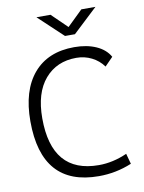

<svg xmlns="http://www.w3.org/2000/svg" viewBox="-98 -965 781 1042"><g transform="rotate(-10 293.0 -444.0)"><path d="M361.8 9.8Q46.4 9.8 46.4 -347.7Q46.4 -517.1 125.7 -610.1Q205.1 -703.1 350.1 -703.1Q419.4 -703.1 470.5 -680.4Q521.5 -657.7 544.9 -615.7L500 -569.8Q474.6 -605 435.5 -624.5Q396.5 -644 351.1 -644Q242.7 -644 177.7 -568.1Q112.8 -492.2 112.8 -352.5Q112.8 -49.3 372.1 -49.3Q449.7 -49.3 527.8 -84L543.5 -26.4Q456.5 9.8 361.8 9.8ZM312 -771.5 176.8 -898.4H254.4L339.4 -815.9L424.3 -898.4H502L366.7 -771.5Z"/></g></svg>

Font: Cascadia Code NF Light
Style: Regular
Weight: 300
Monospace: yes
Designer: Aaron Bell
Foundry: Saja Typeworks
Version: Version 2404.023; ttfautohint (v1.8.4)